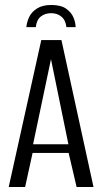

<svg xmlns="http://www.w3.org/2000/svg" viewBox="-20 -752 411 772"><path d="M186 -732Q225 -732 246 -717Q267 -702 275.5 -681.5Q284 -661 284 -643H247Q244 -671 227 -685Q210 -699 186 -699Q161 -699 144 -685.5Q127 -672 124 -643H86Q88 -664 97.5 -684Q107 -704 129 -718Q151 -732 186 -732ZM15 0 146 -591H227L356 0H288L256 -137H111L81 0ZM113 -172H255L185 -514Z"/></svg>

Font: Alumni Sans Thin
Style: Regular
Weight: 400
Version: Version 1.018